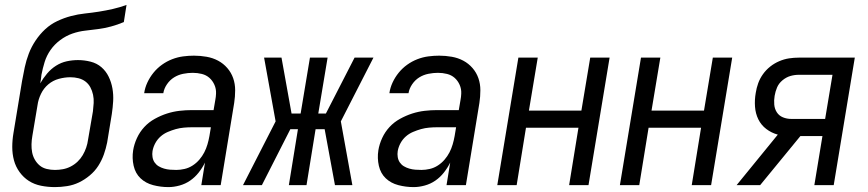

<svg xmlns="http://www.w3.org/2000/svg" viewBox="-20 -755 3540 783"><path d="M204 8Q175 8 147.5 2.5Q120 -3 98 -17Q76 -31 60 -53Q44 -75 37 -101Q30 -127 30 -155.5Q30 -184 35 -213L70 -425Q75 -453 81 -481Q87 -509 97.5 -536.5Q108 -564 125 -589.5Q142 -615 164 -635.5Q186 -656 213.5 -669Q241 -682 269.5 -689.5Q298 -697 326.5 -700Q355 -703 383.5 -707.5Q412 -712 440.5 -718.5Q469 -725 496 -735L485 -665Q459 -654 433 -647Q407 -640 380.5 -636.5Q354 -633 327.5 -630Q301 -627 275 -618Q249 -609 225.5 -591.5Q202 -574 186 -551Q170 -528 162 -502Q154 -476 149 -450Q148 -441 147 -432.5Q146 -424 144 -415Q156 -436 172 -455Q188 -474 208.5 -487Q229 -500 252 -505Q275 -510 298 -510Q324 -510 349.5 -503.5Q375 -497 393.5 -481Q412 -465 423 -442.5Q434 -420 438.5 -394.5Q443 -369 441.5 -342.5Q440 -316 436 -290L417 -174Q412 -149 403.5 -125Q395 -101 381 -79Q367 -57 346 -39.5Q325 -22 302 -11Q279 0 253.5 4Q228 8 204 8ZM204 -62Q220 -62 236.5 -65Q253 -68 268.5 -76Q284 -84 296.5 -96Q309 -108 317.5 -122.5Q326 -137 331.5 -153Q337 -169 339 -185L359 -301Q361 -318 362 -335Q363 -352 359.5 -368.5Q356 -385 348.5 -399Q341 -413 328.5 -422.5Q316 -432 300 -436Q284 -440 267 -440Q244 -440 220 -433.5Q196 -427 177 -411Q158 -395 147 -372Q136 -349 133 -326L112 -201Q109 -184 108.5 -167Q108 -150 111 -134Q114 -118 122 -104Q130 -90 142 -80Q154 -70 170.5 -66Q187 -62 204 -62Z M667 8Q635 8 604.5 0Q574 -8 553 -28Q532 -48 525 -79Q518 -110 523 -142Q527 -167 538.5 -192Q550 -217 568.5 -237Q587 -257 611.5 -270.5Q636 -284 661 -292Q686 -300 711.5 -303Q737 -306 763 -306H851L858 -347Q859 -353 860 -360Q861 -367 861 -373Q862 -392 854.5 -409Q847 -426 834 -437.5Q821 -449 803 -453.5Q785 -458 766 -458Q747 -458 727 -454Q707 -450 690 -439.5Q673 -429 661 -411.5Q649 -394 646 -375H568Q571 -397 581 -418.5Q591 -440 606 -458.5Q621 -477 640.5 -491Q660 -505 682 -513.5Q704 -522 726.5 -525Q749 -528 771 -528Q797 -528 822.5 -523.5Q848 -519 869.5 -507.5Q891 -496 907 -477.5Q923 -459 931 -436Q939 -413 939 -387Q939 -361 935 -335L880 0H801L816 -92Q805 -70 790 -51Q775 -32 755.5 -18.5Q736 -5 712.5 1.5Q689 8 667 8ZM699 -62Q715 -62 732.5 -66Q750 -70 765.5 -80Q781 -90 793 -104Q805 -118 813 -133.5Q821 -149 826 -166Q831 -183 834 -200L840 -236H763Q747 -236 730 -234.5Q713 -233 697 -228.5Q681 -224 664.5 -217Q648 -210 635 -198.5Q622 -187 613.5 -171.5Q605 -156 602 -139Q600 -127 602 -114.5Q604 -102 610.5 -92.5Q617 -83 627 -77Q637 -71 649 -67.5Q661 -64 673.5 -63Q686 -62 699 -62Z M971 0 1104 -260 1057 -520H1128L1169 -292H1206L1244 -520H1316L1278 -292H1309L1348 -368L1426 -520H1503L1370 -260L1417 0H1346L1304 -228H1267L1230 0H1158L1195 -228H1164L1048 0Z M1667 8Q1635 8 1604.5 0Q1574 -8 1553 -28Q1532 -48 1525 -79Q1518 -110 1523 -142Q1527 -167 1538.5 -192Q1550 -217 1568.5 -237Q1587 -257 1611.5 -270.5Q1636 -284 1661 -292Q1686 -300 1711.5 -303Q1737 -306 1763 -306H1851L1858 -347Q1859 -353 1860 -360Q1861 -367 1861 -373Q1862 -392 1854.5 -409Q1847 -426 1834 -437.5Q1821 -449 1803 -453.5Q1785 -458 1766 -458Q1747 -458 1727 -454Q1707 -450 1690 -439.5Q1673 -429 1661 -411.5Q1649 -394 1646 -375H1568Q1571 -397 1581 -418.5Q1591 -440 1606 -458.5Q1621 -477 1640.5 -491Q1660 -505 1682 -513.5Q1704 -522 1726.5 -525Q1749 -528 1771 -528Q1797 -528 1822.5 -523.5Q1848 -519 1869.5 -507.5Q1891 -496 1907 -477.5Q1923 -459 1931 -436Q1939 -413 1939 -387Q1939 -361 1935 -335L1880 0H1801L1816 -92Q1805 -70 1790 -51Q1775 -32 1755.5 -18.5Q1736 -5 1712.5 1.5Q1689 8 1667 8ZM1699 -62Q1715 -62 1732.5 -66Q1750 -70 1765.5 -80Q1781 -90 1793 -104Q1805 -118 1813 -133.5Q1821 -149 1826 -166Q1831 -183 1834 -200L1840 -236H1763Q1747 -236 1730 -234.5Q1713 -233 1697 -228.5Q1681 -224 1664.5 -217Q1648 -210 1635 -198.5Q1622 -187 1613.5 -171.5Q1605 -156 1602 -139Q1600 -127 1602 -114.5Q1604 -102 1610.5 -92.5Q1617 -83 1627 -77Q1637 -71 1649 -67.5Q1661 -64 1673.5 -63Q1686 -62 1699 -62Z M2008 0 2094 -520H2173L2137 -304H2351L2387 -520H2466L2380 0H2301L2339 -234H2125L2087 0Z M2508 0 2594 -520H2673L2637 -304H2851L2887 -520H2966L2880 0H2801L2839 -234H2625L2587 0Z M2984 0 3152 -206Q3126 -213 3105 -229Q3084 -245 3072.5 -268.5Q3061 -292 3059 -320Q3057 -348 3062 -376Q3065 -396 3072 -415.5Q3079 -435 3091.5 -452.5Q3104 -470 3121 -483.5Q3138 -497 3158 -505.5Q3178 -514 3198 -517Q3218 -520 3238 -520H3466L3380 0H3301L3334 -200H3244L3080 0ZM3207 -270H3345L3375 -450H3238Q3220 -450 3203 -445Q3186 -440 3171 -427.5Q3156 -415 3149 -398.5Q3142 -382 3139 -364Q3136 -346 3137.5 -328.5Q3139 -311 3148 -297Q3157 -283 3173 -276.5Q3189 -270 3207 -270Z"/></svg>

Font: Iosevka Oblique
Style: Regular
Weight: 400
Italic angle: -9°
Monospace: yes
Designer: Belleve Invis
Foundry: Belleve Invis
Version: Version 32.5.0; ttfautohint (v1.8.4)